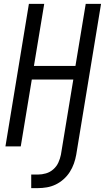

<svg xmlns="http://www.w3.org/2000/svg" viewBox="-20 -755 541 990"><path d="M141 215V145H176Q196 145 217 139Q238 133 255 118Q272 103 281 83Q290 63 294 43L358 -345H144L87 0H8L129 -735H208L155 -415H369L422 -735H501L373 43Q369 66 361 88.5Q353 111 340 131.5Q327 152 308 169Q289 186 267 196.5Q245 207 221.5 211Q198 215 175 215Z"/></svg>

Font: Iosevka Algr
Style: Italic
Weight: 400
Italic angle: -9°
Monospace: yes
Designer: Belleve Invis
Foundry: Belleve Invis
Version: Version 26.0.2; ttfautohint (v1.8.3)